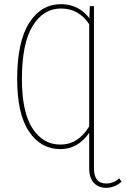

<svg xmlns="http://www.w3.org/2000/svg" viewBox="-20 -711 608 928"><path d="M556.2 150.9 567.9 167Q534.2 196.8 492.2 196.8Q456.1 196.8 433.6 172.9Q411.1 148.9 411.1 102.1V-68.8Q356.4 9.8 272 9.8Q177.7 9.8 120.4 -75Q63 -159.7 63 -329.1Q63 -508.8 120.8 -599.9Q178.7 -690.9 274.9 -690.9Q359.4 -690.9 412.1 -623L414.1 -681.2H434.1V102.1Q434.1 175.8 493.2 175.8Q529.3 175.8 556.2 150.9ZM272 -12.2Q357.9 -12.2 411.1 -100.1V-594.2Q360.4 -669.9 274.9 -669.9Q189.5 -669.9 137.7 -585.4Q85.9 -501 85.9 -329.1Q85.9 -168.9 137 -90.6Q188 -12.2 272 -12.2Z"/></svg>

Font: Fira Sans Compressed Thin
Style: Regular
Weight: 100
Width: 1
Designer: Carrois Corporate & Edenspiekermann AG
Foundry: Carrois Corporate GbR & Edenspiekermann AG
Version: Version 4.203;PS 004.203;hotconv 1.0.88;makeotf.lib2.5.64775